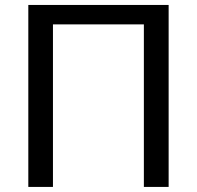

<svg xmlns="http://www.w3.org/2000/svg" viewBox="-20 -736 776 756"><path d="M644 0H546.5V-640H188.5V0H91.5V-716.5H644Z"/></svg>

Font: Lato-Regular
Style: Regular
Weight: 400
Designer: Lukasz Dziedzic with Adam Twardoch and Botio Nikoltchev
Foundry: tyPoland Lukasz Dziedzic
Version: Version 2.015; 2015-08-06; http://www.latofonts.com/